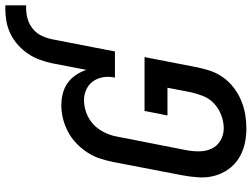

<svg xmlns="http://www.w3.org/2000/svg" viewBox="-132 -800 944 720"><g transform="rotate(-90 340.0 -440.0)"><path d="M218 12Q187 12 158 5Q129 -2 105 -17.5Q81 -33 64.5 -56.5Q48 -80 40.5 -108.5Q33 -137 35 -168Q37 -199 43 -230L93 -490Q98 -514 106 -538.5Q114 -563 129 -585.5Q144 -608 163.5 -626.5Q183 -645 207 -657.5Q231 -670 256 -676Q281 -682 306 -682Q329 -682 351 -676Q373 -670 390 -657.5Q407 -645 419 -627Q431 -609 438 -588L463 -718Q468 -741 476.5 -764Q485 -787 499 -807.5Q513 -828 532 -845Q551 -862 574 -873Q597 -884 620.5 -888Q644 -892 667 -892H680V-814H667Q648 -814 628 -808Q608 -802 591.5 -788.5Q575 -775 566 -756Q557 -737 553 -718L507 -481H409Q414 -503 410.5 -524.5Q407 -546 395.5 -562.5Q384 -579 365 -588Q346 -597 324 -597Q301 -597 276.5 -588Q252 -579 233.5 -561.5Q215 -544 203.5 -520.5Q192 -497 188 -474L137 -214Q132 -188 132.5 -163Q133 -138 143 -117.5Q153 -97 173.5 -85Q194 -73 219 -73Q243 -73 267.5 -82Q292 -91 311 -108.5Q330 -126 339.5 -149.5Q349 -173 354 -196L371 -284H267L284 -370H486L449 -180Q444 -154 436 -128Q428 -102 412 -78.5Q396 -55 373 -37Q350 -19 324 -8Q298 3 271 7.5Q244 12 218 12Z"/></g></svg>

Font: Lode Dark
Style: Bold Italic
Weight: 700
Italic angle: -11°
Monospace: yes
Designer: Belleve Invis
Foundry: Belleve Invis
Version: Version 29.2.0; ttfautohint (v1.8.3)